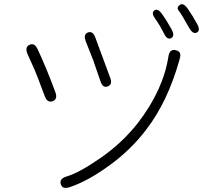

<svg xmlns="http://www.w3.org/2000/svg" viewBox="-20 -861 1040 922"><path d="M314 38Q280 49 272 24Q264 -2 298 -13Q360 -31 463 -102.5Q566 -174 641 -269Q764 -428 789 -591Q795 -627 824 -620Q854 -614 843 -579L841 -571Q785 -373 684 -241Q609 -141 503 -65Q401 9 314 38ZM233 -375Q207 -366 195 -399L159 -494Q153 -510 146 -526L112 -602Q98 -635 122 -646Q146 -657 161 -624Q202 -537 246 -418Q258 -384 233 -375ZM497 -446Q473 -437 462 -472L434 -553Q429 -570 422 -586L392 -662Q379 -696 402 -705Q426 -714 438 -680L509 -488Q522 -455 497 -446ZM802 -678Q783 -668 767 -701Q747 -741 726 -770Q705 -799 721 -811Q737 -823 758 -794Q779 -765 804 -720Q821 -688 802 -678ZM926 -705Q907 -695 889 -726Q851 -794 838.5 -809.5Q826 -825 843 -837Q859 -850 881 -820Q906 -784 926 -747Q944 -716 926 -705Z"/></svg>

Font: Resource Han Rounded KR Light
Style: Regular
Weight: 300
Designer: Cyano Hao (round all glyphs); Ryoko NISHIZUKA 西塚涼子 (kana, bopomofo & ideographs); Paul D. Hunt (Latin, Greek & Cyrillic)
Foundry: Cyano Hao
Version: 0.990